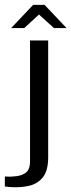

<svg xmlns="http://www.w3.org/2000/svg" viewBox="-75 -662 295 793"><path d="M-25 111Q-30 111 -41 110Q-52 109 -55 108V67Q-50 67 -40 67.5Q-30 68 -23 67Q11 66 30 52.5Q49 39 49 5V-495H124V-13Q124 42 103 69Q82 96 48.5 104.5Q15 113 -25 111ZM-29 -546 62 -642H109L200 -546H148L86 -602L25 -546Z"/></svg>

Font: Alumni Sans Medium
Style: Regular
Weight: 500
Designer: Robert E. Leuschke
Foundry: Robert E. Leuschke
Version: Version 1.018